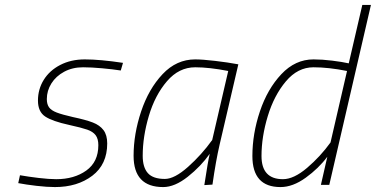

<svg xmlns="http://www.w3.org/2000/svg" viewBox="-20 -750 1525 779"><path d="M54 -7 61 -39Q95 -33 137 -28Q179 -23 208 -23Q281 -23 330 -58Q379 -93 379 -161Q379 -187 368 -201.5Q357 -216 334 -224Q311 -232 261 -243Q192 -258 163 -277.5Q134 -297 134 -342Q134 -388 157.5 -426Q181 -464 224.5 -486.5Q268 -509 324 -509Q386 -509 479 -495L470 -464Q438 -469 394 -473Q350 -477 317 -477Q274 -477 240.5 -459Q207 -441 188.5 -411.5Q170 -382 170 -348Q170 -327 179 -314.5Q188 -302 210 -293.5Q232 -285 276 -275Q328 -264 356.5 -253Q385 -242 400 -222Q415 -202 415 -168Q415 -83 354.5 -37Q294 9 203 9Q171 9 128 4Q85 -1 54 -7Z M522 -118Q522 -206 552.5 -297.5Q583 -389 639.5 -449Q696 -509 772 -509Q801 -509 852.5 -503Q904 -497 947 -489L871 -163Q856 -99 842 -1L809 1Q824 -98 831 -126Q795 -75 742 -33Q689 9 642 9Q522 9 522 -118ZM841 -182 906 -462Q829 -477 772 -477Q706 -477 657.5 -420.5Q609 -364 584 -280Q559 -196 559 -118Q559 -71 580 -47.5Q601 -24 649 -24Q688 -24 743 -73Q798 -122 841 -182Z M1004 -117Q1004 -207 1034.5 -298Q1065 -389 1121.5 -449Q1178 -509 1252 -509Q1287 -509 1327.5 -504Q1368 -499 1395 -493L1450 -730H1485L1316 0H1282L1308 -114Q1273 -67 1220.5 -29Q1168 9 1118 9Q1004 9 1004 -117ZM1321 -172 1388 -462Q1313 -477 1252 -477Q1188 -477 1140 -420Q1092 -363 1066.5 -279Q1041 -195 1041 -117Q1041 -23 1128 -23Q1172 -23 1226 -69Q1280 -115 1321 -172Z"/></svg>

Font: Cairo ExtraLight
Style: Italic
Weight: 275
Italic angle: -13°
Designer: Mohamed Gaber, Accademia di Belle Arti di Urbino and others
Foundry: Kief Type Foundry, Accademia di Belle Arti di Urbino and others
Version: Version 3.011